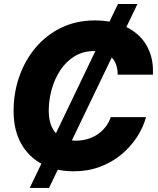

<svg xmlns="http://www.w3.org/2000/svg" viewBox="-20 -839 781 952"><path d="M127.4 92.8 564.9 -819.3H661.6L223.1 92.8ZM345.2 10.3Q256.8 10.3 189.7 -24.9Q122.6 -60.1 85 -126.7Q47.4 -193.4 47.4 -289.1Q47.4 -378.9 75.7 -459.7Q104 -540.5 157 -603.3Q210 -666 284.4 -701.9Q358.9 -737.8 451.2 -737.8Q517.1 -737.8 571 -719.7Q625 -701.7 663.3 -667.2Q701.7 -632.8 721.4 -583Q741.2 -533.2 738.3 -468.8H563.5Q563.5 -496.1 555.9 -517.8Q548.3 -539.6 533.4 -554.7Q518.6 -569.8 497.1 -577.9Q475.6 -585.9 447.8 -585.9Q391.6 -585.9 349.1 -559.6Q306.6 -533.2 278.3 -489.7Q250 -446.3 235.8 -394Q221.7 -341.8 221.7 -290Q221.7 -241.2 237.5 -208Q253.4 -174.8 283.4 -158.2Q313.5 -141.6 356 -141.6Q386.7 -141.6 414.1 -149.7Q441.4 -157.7 463.9 -172.9Q486.3 -188 503.2 -209.7Q520 -231.4 529.3 -258.3H704.1Q689.9 -206.5 658.7 -158.7Q627.4 -110.8 581.3 -72.5Q535.2 -34.2 475.6 -12Q416 10.3 345.2 10.3Z"/></svg>

Font: Inter 18pt ExtraBold
Style: Italic
Weight: 800
Italic angle: -9.3988°
Designer: Rasmus Andersson
Foundry: rsms
Version: Version 4.001;git-66647c0bb